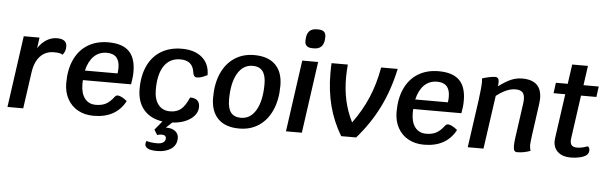

<svg xmlns="http://www.w3.org/2000/svg" viewBox="-58 -1016 4658 1469"><g transform="rotate(5 2271.0 -281.0)"><path d="M423 -500Q423 -490 422 -484Q421 -471 414.5 -457.5Q408 -444 400 -435Q390 -442 374.5 -445Q359 -448 333 -448Q268 -448 227 -403.5Q186 -359 175 -276L136 0H15L92 -550H213L202 -468Q229 -510 267 -533.5Q305 -557 347 -557Q423 -557 423 -500Z M572 -255Q571 -245 571 -225Q571 -154 601.5 -114.5Q632 -75 687 -75Q732 -75 763.5 -91.5Q795 -108 826 -149Q835 -161 848 -161Q861 -161 880.5 -151Q900 -141 920 -124Q849 10 677 10Q608 10 556 -19Q504 -48 475.5 -100.5Q447 -153 447 -222Q447 -327 482.5 -403Q518 -479 584.5 -519.5Q651 -560 742 -560Q849 -560 900.5 -509Q952 -458 952 -352Q952 -308 942 -255ZM581 -329H832Q835 -350 835 -372Q835 -479 737 -479Q677 -479 637.5 -440Q598 -401 581 -329Z M1475 -128Q1475 -73 1421 -34.5Q1367 4 1281 9L1236 52H1245Q1284 52 1309 71.5Q1334 91 1334 124Q1334 178 1292 207Q1250 236 1185 236Q1136 236 1113.5 224Q1091 212 1091 192Q1091 179 1098 166Q1109 171 1131.5 174Q1154 177 1180 177Q1210 177 1226.5 165.5Q1243 154 1243 134Q1243 108 1208 108Q1192 108 1175 114L1150 75L1206 7Q1113 -6 1061.5 -66.5Q1010 -127 1010 -226Q1010 -329 1045.5 -404.5Q1081 -480 1148 -520Q1215 -560 1306 -560Q1405 -560 1462 -511Q1519 -462 1519 -376Q1490 -362 1472.5 -356.5Q1455 -351 1440 -351Q1426 -351 1418.5 -360Q1411 -369 1408 -389Q1396 -478 1302 -478Q1221 -478 1177.5 -414.5Q1134 -351 1134 -231Q1134 -157 1166.5 -116Q1199 -75 1257 -75Q1308 -75 1340.5 -102Q1373 -129 1401 -194Q1475 -194 1475 -128Z M1576 -209Q1576 -316 1611 -395Q1646 -474 1710.5 -517Q1775 -560 1862 -560Q1968 -560 2024.5 -504.5Q2081 -449 2081 -344Q2081 -237 2046 -157Q2011 -77 1946.5 -33.5Q1882 10 1795 10Q1689 10 1632.5 -46.5Q1576 -103 1576 -209ZM1959 -347Q1959 -477 1858 -477Q1783 -477 1741 -404.5Q1699 -332 1699 -204Q1699 -137 1724 -105Q1749 -73 1801 -73Q1875 -73 1917 -146Q1959 -219 1959 -347Z M2231 -550H2353L2276 0H2154ZM2242 -701Q2242 -712 2243 -718L2244 -731Q2254 -798 2321 -798H2333Q2391 -798 2391 -747Q2391 -737 2390 -731L2389 -718Q2379 -651 2312 -651H2300Q2242 -651 2242 -701Z M2964 -550Q2929 -386 2862.5 -252Q2796 -118 2693 0H2578Q2515 -105 2484.5 -221.5Q2454 -338 2454 -473Q2454 -524 2456 -550H2581Q2576 -492 2576 -450Q2576 -355 2594.5 -272.5Q2613 -190 2652 -112Q2724 -210 2769 -315.5Q2814 -421 2837 -550Z M3109 -255Q3108 -245 3108 -225Q3108 -154 3138.5 -114.5Q3169 -75 3224 -75Q3269 -75 3300.5 -91.5Q3332 -108 3363 -149Q3372 -161 3385 -161Q3398 -161 3417.5 -151Q3437 -141 3457 -124Q3386 10 3214 10Q3145 10 3093 -19Q3041 -48 3012.5 -100.5Q2984 -153 2984 -222Q2984 -327 3019.5 -403Q3055 -479 3121.5 -519.5Q3188 -560 3279 -560Q3386 -560 3437.5 -509Q3489 -458 3489 -352Q3489 -308 3479 -255ZM3118 -329H3369Q3372 -350 3372 -372Q3372 -479 3274 -479Q3214 -479 3174.5 -440Q3135 -401 3118 -329Z M4069 -420Q4069 -406 4065 -372L4032 -135Q4024 -77 4024 -57Q4024 -37 4031 -14Q3980 5 3929 5Q3914 5 3907.5 -6Q3901 -17 3901 -43Q3901 -62 3906 -102L3943 -366Q3946 -387 3946 -403Q3946 -440 3929 -456.5Q3912 -473 3875 -473Q3810 -473 3729 -410L3671 0H3550L3602 -368Q3615 -468 3615 -508Q3615 -520 3613 -534Q3676 -554 3714 -554Q3742 -554 3742 -516Q3742 -504 3741 -496L3739 -484Q3795 -526 3836 -543Q3877 -560 3920 -560Q4069 -560 4069 -420Z M4333 -141Q4331 -125 4331 -120Q4331 -94 4343.5 -82Q4356 -70 4382 -70Q4420 -70 4464 -87Q4479 -80 4479 -57Q4479 -33 4461 -19Q4444 -6 4411.5 2Q4379 10 4340 10Q4279 10 4243.5 -21Q4208 -52 4208 -105Q4208 -112 4210 -128L4258 -469H4168L4179 -550H4270L4291 -700H4412L4391 -550H4508L4497 -469H4379Z"/></g></svg>

Font: Krub SemiBold
Style: Italic
Weight: 600
Italic angle: -8°
Designer: Ekaluck Peanpanawate
Foundry: Cadson Demak Co.,Ltd.
Version: Version 1.000; ttfautohint (v1.6)